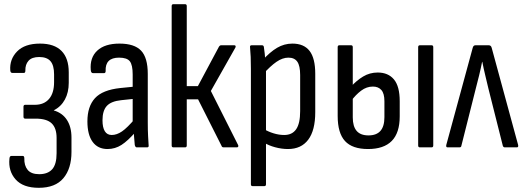

<svg xmlns="http://www.w3.org/2000/svg" viewBox="-20 -703 2497 916"><path d="M165 193Q90 193 54.5 153Q19 113 25 54Q26 41 34 41H89Q96 41 96 52Q95 87 112 107.5Q129 128 167 128Q208 128 229 104.5Q250 81 250 28V-45Q250 -92 226.5 -114.5Q203 -137 150 -137H100Q96 -137 94 -139.5Q92 -142 92 -146V-194Q92 -198 94 -200.5Q96 -203 100 -203H146Q190 -203 214 -231Q238 -259 238 -311V-348Q238 -391 221 -411Q204 -431 167 -431Q132 -431 116 -413Q100 -395 101 -366Q101 -360 99 -357.5Q97 -355 94 -355H39Q30 -355 29 -367Q25 -420 61.5 -457.5Q98 -495 171 -495Q239 -495 273.5 -460Q308 -425 308 -358V-308Q308 -262 289.5 -228Q271 -194 237 -177V-176Q278 -164 299.5 -130.5Q321 -97 321 -47V22Q321 101 282.5 147Q244 193 165 193Z M632 0Q626 0 623 -11Q622 -25 619.5 -52.5Q617 -80 617 -100L613 -117V-348Q613 -393 599.5 -410.5Q586 -428 548 -428Q481 -428 484 -364Q484 -354 476 -354H424Q414 -354 413 -369Q408 -428 444 -461.5Q480 -495 550 -495Q621 -495 653 -461.5Q685 -428 685 -350V-120Q685 -81 686.5 -54Q688 -27 689 -11Q691 0 682 0ZM493 8Q447 8 422 -26Q397 -60 397 -124Q397 -195 433 -234.5Q469 -274 554 -283L624 -290V-232L558 -225Q510 -220 489.5 -197.5Q469 -175 469 -129Q469 -95 480 -77Q491 -59 513 -59Q537 -59 562 -76Q587 -93 626 -139L628 -75Q590 -31 559.5 -11.5Q529 8 493 8Z M1116 -11Q1118 -7 1116.5 -3.5Q1115 0 1110 0H1047Q1039 0 1037 -7L925 -229H871V-9Q871 0 863 0H807Q799 0 799 -9V-674Q799 -683 807 -683H863Q871 -683 871 -674V-292H924L1025 -481Q1029 -487 1035 -487H1098Q1103 -487 1104 -483.5Q1105 -480 1103 -476L986 -269Z M1354 8Q1324 8 1292.5 -0.5Q1261 -9 1239 -23L1238 -88Q1259 -75 1285 -67Q1311 -59 1336 -59Q1374 -59 1393 -86.5Q1412 -114 1412 -173V-345Q1412 -389 1398.5 -408.5Q1385 -428 1356 -428Q1328 -428 1299 -408Q1270 -388 1234 -348L1231 -414Q1268 -455 1302 -475Q1336 -495 1375 -495Q1430 -495 1457 -460Q1484 -425 1484 -351V-168Q1484 -81 1450.5 -36.5Q1417 8 1354 8ZM1185 185Q1177 185 1177 176V-374Q1177 -406 1176 -431.5Q1175 -457 1173 -476Q1171 -487 1180 -487H1230Q1238 -487 1239 -478Q1241 -467 1243 -447Q1245 -427 1245 -412L1249 -378V176Q1249 185 1241 185Z M1736 8Q1661 8 1626 -30Q1591 -68 1591 -150V-478Q1591 -487 1599 -487H1655Q1663 -487 1663 -478V-143Q1663 -100 1681.5 -78.5Q1700 -57 1738 -57Q1776 -57 1795 -78.5Q1814 -100 1814 -144V-220Q1814 -257 1799.5 -273.5Q1785 -290 1759 -290Q1729 -290 1703 -270.5Q1677 -251 1655 -221L1654 -289Q1681 -319 1712.5 -338Q1744 -357 1782 -357Q1832 -357 1859.5 -324Q1887 -291 1887 -220V-148Q1887 -69 1849 -30.5Q1811 8 1736 8ZM1983 0Q1975 0 1975 -9V-478Q1975 -487 1983 -487H2039Q2047 -487 2047 -478V-9Q2047 0 2039 0Z M2115 0Q2107 0 2109 -11L2235 -474Q2238 -487 2248 -487H2312Q2323 -487 2326 -474L2452 -11Q2454 0 2446 0H2388Q2382 0 2379 -7L2310 -281Q2303 -311 2295 -344Q2287 -377 2281 -408H2280Q2274 -377 2266 -344Q2258 -311 2250 -281L2181 -7Q2180 0 2172 0Z"/></svg>

Font: Sofia Sans Condensed
Style: Regular
Weight: 400
Designer: Botio Nikoltchev, Ani Petrova
Foundry: lettersoup
Version: Version 4.100